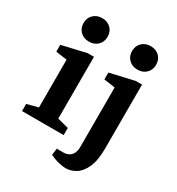

<svg xmlns="http://www.w3.org/2000/svg" viewBox="-208 -862 1074 1162"><g transform="rotate(30 329.5 -281.0)"><path d="M25 0V-50L103 -70V-404L25 -415V-463L194 -502H238V-70L316 -50V0ZM165 -566Q128 -566 104.5 -589Q81 -612 81 -648Q81 -684 104.5 -707Q128 -730 165 -730Q202 -730 225.5 -707Q249 -684 249 -648Q249 -612 225.5 -589Q202 -566 165 -566ZM425 168Q408 168 377.5 161Q347 154 315 139L321 92H366Q393 92 409 80.5Q425 69 432 52Q439 35 439 19V-404L361 -415V-463L530 -502H574V-56Q574 29 551.5 78Q529 127 495 147.5Q461 168 425 168ZM504 -566Q467 -566 443.5 -589Q420 -612 420 -648Q420 -684 443.5 -707Q467 -730 504 -730Q541 -730 564.5 -707Q588 -684 588 -648Q588 -612 564.5 -589Q541 -566 504 -566Z"/></g></svg>

Font: Manuale
Style: Regular
Weight: 400
Designer: Eduardo Tunni / Pablo Cosgaya
Foundry: Eduardo Tunni / Pablo Cosgaya
Version: Version 1.002